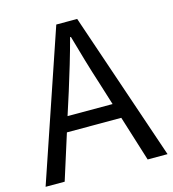

<svg xmlns="http://www.w3.org/2000/svg" viewBox="-109 -824 825 914"><g transform="rotate(-15 303.5 -366.5)"><path d="M191 -298 227 -410C253 -493 277 -572 300 -658H304C328 -573 351 -493 378 -410L413 -298ZM506 0H604L355 -733H252L3 0H97L168 -224H436Z"/></g></svg>

Font: Kinto Sans
Style: Regular
Weight: 400
Designer: Authors: Ryoko NISHIZUKA  (kana & ideographs); Paul D. Hunt (Latin, Greek & Cyrillic); Wenlong ZHANG  (bopomofo); Sandol
Foundry: Adobe Systems Incorporated, ookami Inc.
Version: Version 0.001